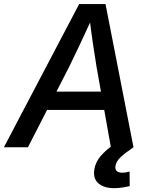

<svg xmlns="http://www.w3.org/2000/svg" viewBox="-48 -748 757 975"><path d="M-28.3 0 354 -727.5H487.8L629.9 0H515.1L442.4 -407.7Q434.1 -457 424.6 -522Q415 -586.9 403.3 -679.7H430.7Q389.2 -588.9 358.6 -523.9Q328.1 -459 302.7 -407.7L93.8 0ZM147 -189.9 162.1 -282.7H532.7L517.6 -189.9ZM530.8 207.5Q480.5 207.5 451.9 183.1Q423.3 158.7 431.2 111.3Q437.5 74.7 462.4 45.4Q487.3 16.1 526.4 -11.7L629.9 0Q586.4 29.3 564.5 50Q542.5 70.8 538.6 93.8Q535.6 110.8 544.2 119.9Q552.7 128.9 573.2 128.9Q583 128.9 592.8 127.2Q602.5 125.5 609.9 123L610.8 196.8Q595.2 200.7 574 204.1Q552.7 207.5 530.8 207.5Z"/></svg>

Font: Inter 24pt Medium
Style: Italic
Weight: 500
Italic angle: -9.3988°
Designer: Rasmus Andersson
Foundry: rsms
Version: Version 4.001;git-66647c0bb